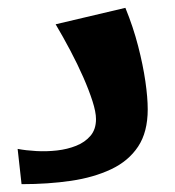

<svg xmlns="http://www.w3.org/2000/svg" viewBox="-20 -470 447 490"><path d="M35 0 25 -90Q46 -86 72.5 -84.5Q99 -83 125.5 -86Q152 -89 174.5 -98Q197 -107 211 -123.5Q225 -140 225 -166Q225 -184 216 -212Q207 -240 192.5 -273Q178 -306 159.5 -341Q141 -376 122 -408L300 -450Q320 -401 332.5 -352.5Q345 -304 351 -262.5Q357 -221 357 -191Q357 -133 332.5 -96Q308 -59 263.5 -38Q219 -17 161 -8.5Q103 0 35 0Z"/></svg>

Font: Marhey Medium
Style: Regular
Weight: 500
Designer: Nur Syamsi & Bustanul Arifin
Foundry: Namelatype
Version: Version 1.000